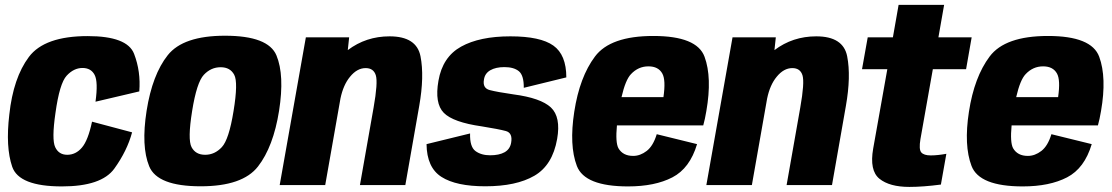

<svg xmlns="http://www.w3.org/2000/svg" viewBox="-20 -746 4482 774"><path d="M229.5 5.5Q56.5 5.5 29.2 -73.8Q2 -153 17.5 -284Q33.5 -432.5 96.5 -516.5Q159.5 -600.5 333.5 -600.5Q493 -600.5 520.5 -529Q548 -457.5 541.5 -377.5L365 -336Q376 -416 361.5 -444Q347 -472 312.5 -472Q277.5 -472 248.8 -441Q220 -410 203.5 -290Q188 -183.5 202.5 -152.8Q217 -122 251 -122Q285.5 -122 310.2 -151Q335 -180 351 -255.5L512.5 -212.5Q492.5 -138 440.8 -66.2Q389 5.5 229.5 5.5Z M789 5Q614.5 5 581.5 -75.5Q548.5 -156 571 -299.5Q594 -445 656.2 -523.5Q718.5 -602 887 -602Q1061.5 -602 1094.5 -522.5Q1127.5 -443 1105 -299.5Q1082 -154.5 1020 -74.8Q958 5 789 5ZM807 -122Q845.5 -122 874.2 -152.8Q903 -183.5 921.5 -298.5Q940.5 -414 924.2 -444.5Q908 -475 869.5 -475Q830.5 -475 801.8 -444.5Q773 -414 754.5 -298.5Q736 -183.5 752.2 -152.8Q768.5 -122 807 -122Z M1107.5 0 1213 -595.5H1387.5L1382 -544Q1455.5 -599.5 1550.5 -599.5Q1659.5 -599.5 1675.2 -518.8Q1691 -438 1670 -319L1614 0H1431L1486 -312Q1504 -413.5 1495 -442.5Q1486 -471.5 1454 -471.5Q1419.5 -471.5 1391 -436.5Q1364 -404 1352.5 -349L1291 0Z M1936.5 5Q1819 5 1759.8 -32.8Q1700.5 -70.5 1699.5 -165L1875 -208Q1873.5 -154 1896.8 -137Q1920 -120 1956 -120Q1992 -120 2014 -132.2Q2036 -144.5 2040.5 -170.5Q2047.5 -210 2019.2 -217.8Q1991 -225.5 1922.5 -236.5Q1806.5 -253 1769 -291.2Q1731.5 -329.5 1747.5 -420.5Q1764 -516.5 1838.8 -558Q1913.5 -599.5 2037.5 -599.5Q2158.5 -599.5 2210.8 -562.2Q2263 -525 2263 -434L2091.5 -392Q2092 -442 2071.8 -458.8Q2051.5 -475.5 2013.5 -475.5Q1978.5 -475.5 1956.5 -462.8Q1934.5 -450 1931 -425.5Q1924.5 -390.5 1954.5 -382.8Q1984.5 -375 2050 -365.5Q2160 -351 2200.8 -312.8Q2241.5 -274.5 2226 -186Q2207.5 -80 2134.2 -37.5Q2061 5 1936.5 5Z M2512 5.5Q2337 5.5 2305.5 -77Q2274 -159.5 2295 -295.5Q2316.5 -435.5 2378.5 -518.2Q2440.5 -601 2613.5 -601Q2789.5 -601 2820.2 -517.2Q2851 -433.5 2827.5 -298.5Q2822 -265.5 2815 -240.5H2467Q2460.5 -171.5 2473 -148.5Q2491 -117.5 2532.5 -117.5Q2561 -117.5 2587 -137.5Q2613 -157.5 2627.5 -205L2790 -165Q2761 -67.5 2690.5 -31Q2620 5.5 2512 5.5ZM2485.5 -354.5H2654.5Q2664.5 -423.5 2650 -449.5Q2634 -478.5 2594 -478.5Q2553 -478.5 2523.5 -447Q2501.5 -424 2485.5 -354.5Z M2827.5 0 2933 -595.5H3107.5L3102 -544Q3175.5 -599.5 3270.5 -599.5Q3379.5 -599.5 3395.2 -518.8Q3411 -438 3390 -319L3334 0H3151L3206 -312Q3224 -413.5 3215 -442.5Q3206 -471.5 3174 -471.5Q3139.5 -471.5 3111 -436.5Q3084 -404 3072.5 -349L3011 0Z M3646 7.5Q3566 7.5 3525.2 -25.5Q3484.5 -58.5 3500 -147L3557 -467H3455L3478 -595.5H3579.5L3602.5 -726.5H3786L3763 -595.5H3897L3874.5 -467H3740.5L3690.5 -185Q3683.5 -143.5 3694 -131.5Q3704.5 -119.5 3732 -119.5Q3759.5 -119.5 3795 -126L3773 -2Q3701 7.5 3646 7.5Z M4103 5.5Q3928 5.5 3896.5 -77Q3865 -159.5 3886 -295.5Q3907.5 -435.5 3969.5 -518.2Q4031.5 -601 4204.5 -601Q4380.5 -601 4411.2 -517.2Q4442 -433.5 4418.5 -298.5Q4413 -265.5 4406 -240.5H4058Q4051.5 -171.5 4064 -148.5Q4082 -117.5 4123.5 -117.5Q4152 -117.5 4178 -137.5Q4204 -157.5 4218.5 -205L4381 -165Q4352 -67.5 4281.5 -31Q4211 5.5 4103 5.5ZM4076.5 -354.5H4245.5Q4255.5 -423.5 4241 -449.5Q4225 -478.5 4185 -478.5Q4144 -478.5 4114.5 -447Q4092.5 -424 4076.5 -354.5Z"/></svg>

Font: Anybody ExtraBold
Style: Italic
Weight: 800
Italic angle: -10°
Designer: Tyler Finck
Foundry: Etcetera Type Company
Version: Version 1.010; ttfautohint (v1.8.3) -l 8 -r 50 -G 200 -x 14 